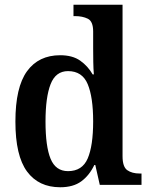

<svg xmlns="http://www.w3.org/2000/svg" viewBox="-20 -780 633 810"><path d="M234 10Q143 10 94 -56.5Q45 -123 45 -267Q45 -412 94 -479.5Q143 -547 234 -547Q286 -547 318.5 -524Q351 -501 371 -466H376Q374 -489 373.5 -519Q373 -549 373 -576V-647Q373 -690 350.5 -701Q328 -712 297 -712H290V-760H497V-121Q497 -76 517 -62Q537 -48 569 -48H577V0H401L382 -84H378Q357 -40 323 -15Q289 10 234 10ZM267 -58Q327 -58 350 -111.5Q373 -165 373 -268Q373 -370 350 -425Q327 -480 267 -480Q215 -480 193.5 -425Q172 -370 172 -267Q172 -162 193.5 -110Q215 -58 267 -58Z"/></svg>

Font: Noto Serif Ethiopic SemiCondensed SemiBold
Style: Regular
Weight: 600
Width: 4
Designer: Monotype Design Team
Foundry: Monotype Imaging Inc.
Version: Version 2.102; ttfautohint (v1.8.4.7-5d5b)